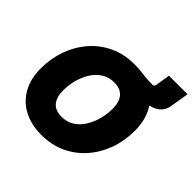

<svg xmlns="http://www.w3.org/2000/svg" viewBox="-210 -1039 1244 1244"><g transform="rotate(45 411.5 -417.0)"><path d="M338.9 11.7Q249 11.7 179.9 -23.4Q110.8 -58.6 71.5 -126.5Q32.2 -194.3 32.2 -291.5Q32.2 -381.8 61 -462.6Q89.8 -543.5 143.6 -605.7Q197.3 -668 273.2 -703.6Q349.1 -739.3 443.4 -739.3Q448.2 -739.3 452.6 -739.3Q481 -739.3 503.2 -736.3Q525.4 -733.4 551.8 -730.5Q578.1 -727.5 618.7 -727.5Q633.8 -727.5 636.7 -743.2L653.3 -844.7H823.2L802.2 -717.8Q795.4 -673.8 767.1 -649.7Q738.8 -625.5 699.7 -618.2Q723.6 -582.5 736.6 -536.9Q749.5 -491.2 749.5 -436Q749.5 -343.8 720.2 -262.7Q690.9 -181.6 636.7 -119.9Q582.5 -58.1 507.1 -23.2Q431.6 11.7 338.9 11.7ZM348.1 -164.1Q399.4 -164.1 436.8 -188.7Q474.1 -213.4 498.5 -253.9Q522.9 -294.4 534.9 -341.8Q546.9 -389.2 546.9 -434.6Q546.9 -497.1 518.6 -530.3Q490.2 -563.5 434.1 -563.5Q383.8 -563.5 346.4 -539.1Q309.1 -514.6 284.4 -474.6Q259.8 -434.6 247.6 -387.2Q235.4 -339.8 235.4 -293.5Q235.4 -231 263.7 -197.5Q292 -164.1 348.1 -164.1Z"/></g></svg>

Font: Inter Display Black
Style: Italic
Weight: 900
Italic angle: -9.39999°
Designer: Rasmus Andersson
Foundry: rsms
Version: Version 4.000;git-a52131595